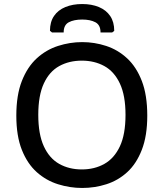

<svg xmlns="http://www.w3.org/2000/svg" viewBox="-20 -921 813 953"><path d="M388 12Q327 12 268 -6.5Q209 -25 162.5 -66.5Q116 -108 88.5 -177Q61 -246 61 -347Q61 -449 88.5 -519Q116 -589 162.5 -631.5Q209 -674 268 -693Q327 -712 388 -712Q449 -712 507 -693Q565 -674 611 -631.5Q657 -589 684 -519Q711 -449 711 -347Q711 -247 684 -177.5Q657 -108 611.5 -66.5Q566 -25 508 -6.5Q450 12 388 12ZM386 -80Q449 -80 498 -107.5Q547 -135 575 -194.5Q603 -254 603 -351Q603 -447 575 -506.5Q547 -566 498 -593Q449 -620 386 -620Q323 -620 274 -593Q225 -566 197.5 -506.5Q170 -447 170 -351Q170 -255 197.5 -195Q225 -135 274 -107.5Q323 -80 386 -80ZM388 -901Q435 -901 471 -886Q507 -871 527 -841.5Q547 -812 547 -768L537 -760H479Q479 -797 453.5 -810.5Q428 -824 388 -824Q347 -824 321.5 -810.5Q296 -797 296 -760H238L228 -768Q228 -812 248 -841.5Q268 -871 304.5 -886Q341 -901 388 -901Z"/></svg>

Font: AR One Sans Medium
Style: Regular
Weight: 500
Designer: Niteesh Yadav
Foundry: Niteesh Yadav
Version: Version 1.001;gftools[0.9.33]